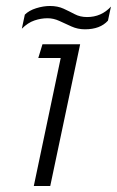

<svg xmlns="http://www.w3.org/2000/svg" viewBox="-20 -622 391 642"><path d="M264 -524Q240 -524 219 -533.5Q198 -543 178.5 -552Q159 -561 139 -561Q117 -561 95 -553.5Q73 -546 53 -526L63 -573Q77 -587 101 -594.5Q125 -602 147 -602Q173 -602 192.5 -593Q212 -584 230 -574.5Q248 -565 271 -565Q319 -565 351 -600L341 -553Q315 -524 264 -524ZM93 0 183 -428H108L122 -474H248L148 0Z"/></svg>

Font: Kanit ExtraLight
Style: Italic
Weight: 275
Italic angle: -12°
Designer: Katatrad Team
Foundry: CadsonDemak
Version: Version 2.000; ttfautohint (v1.8.3)